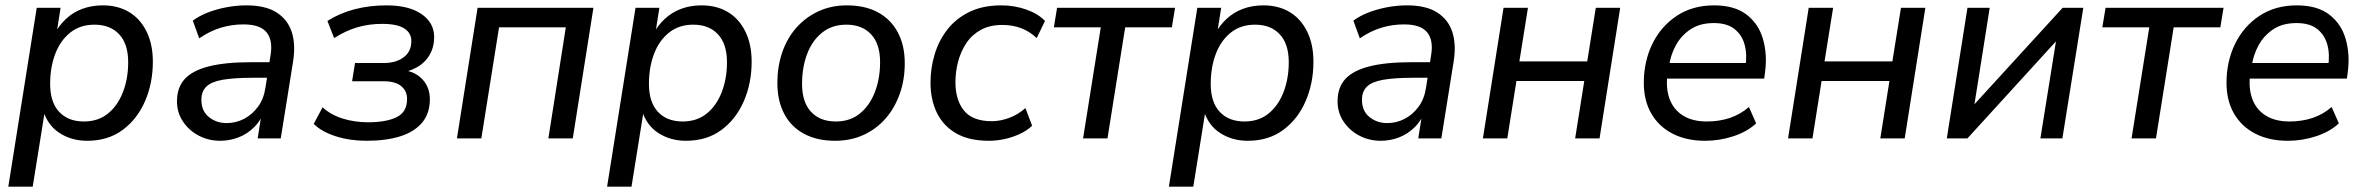

<svg xmlns="http://www.w3.org/2000/svg" viewBox="-20 -516 8821 716"><path d="M11 180 117 -487H206L190 -386H181Q199 -420 225.5 -445Q252 -470 287 -483Q322 -496 363 -496Q420 -496 461.5 -471Q503 -446 526.5 -398.5Q550 -351 550 -286Q550 -206 521 -139Q492 -72 437.5 -31.5Q383 9 305 9Q247 9 202 -20Q157 -49 140 -107H148L102 180ZM293 -63Q346 -63 382.5 -92.5Q419 -122 438.5 -172.5Q458 -223 458 -284Q458 -352 424.5 -388Q391 -424 332 -424Q279 -424 242 -394.5Q205 -365 186 -315Q167 -265 167 -203Q167 -135 200.5 -99Q234 -63 293 -63Z M801 9Q758 9 721.5 -10Q685 -29 662.5 -62.5Q640 -96 640 -138Q640 -190 669 -221.5Q698 -253 759 -268.5Q820 -284 915 -284H996L987 -226H925Q852 -226 810 -218.5Q768 -211 749.5 -193Q731 -175 731 -144Q731 -102 759 -79.5Q787 -57 825 -57Q860 -57 890.5 -73Q921 -89 942.5 -118.5Q964 -148 970 -190L989 -311Q998 -366 974 -395.5Q950 -425 888 -425Q844 -425 803 -412.5Q762 -400 723 -373L699 -439Q723 -457 755.5 -469.5Q788 -482 825 -489Q862 -496 899 -496Q970 -496 1011.5 -469.5Q1053 -443 1068 -396.5Q1083 -350 1073 -287L1027 0H941L958 -109H968Q955 -69 928.5 -42.5Q902 -16 869 -3.5Q836 9 801 9Z M1347 9Q1284 9 1231.5 -8Q1179 -25 1150 -54L1183 -116Q1213 -88 1257.5 -74Q1302 -60 1353 -60Q1420 -60 1459 -79Q1498 -98 1498 -147Q1498 -177 1476 -195Q1454 -213 1410 -213H1293L1304 -281H1411Q1457 -281 1485.5 -302.5Q1514 -324 1514 -363Q1514 -393 1487.5 -410Q1461 -427 1405 -427Q1357 -427 1313.5 -414.5Q1270 -402 1226 -374L1201 -438Q1247 -467 1302.5 -481.5Q1358 -496 1421 -496Q1505 -496 1552 -463.5Q1599 -431 1599 -378Q1599 -339 1581 -309.5Q1563 -280 1532 -263.5Q1501 -247 1462 -243L1467 -256Q1521 -254 1552 -223.5Q1583 -193 1583 -146Q1583 -93 1554 -58.5Q1525 -24 1472 -7.5Q1419 9 1347 9Z M1684 0 1761 -487H2193L2116 0H2025L2090 -414H1841L1775 0Z M2244 180 2350 -487H2439L2423 -386H2414Q2432 -420 2458.5 -445Q2485 -470 2520 -483Q2555 -496 2596 -496Q2653 -496 2694.5 -471Q2736 -446 2759.5 -398.5Q2783 -351 2783 -286Q2783 -206 2754 -139Q2725 -72 2670.5 -31.5Q2616 9 2538 9Q2480 9 2435 -20Q2390 -49 2373 -107H2381L2335 180ZM2526 -63Q2579 -63 2615.5 -92.5Q2652 -122 2671.5 -172.5Q2691 -223 2691 -284Q2691 -352 2657.5 -388Q2624 -424 2565 -424Q2512 -424 2475 -394.5Q2438 -365 2419 -315Q2400 -265 2400 -203Q2400 -135 2433.5 -99Q2467 -63 2526 -63Z M3094 9Q3027 9 2978.5 -17Q2930 -43 2904.5 -91.5Q2879 -140 2879 -206Q2879 -269 2897.5 -322Q2916 -375 2951 -414Q2986 -453 3033.5 -474.5Q3081 -496 3138 -496Q3206 -496 3254 -470Q3302 -444 3328 -395.5Q3354 -347 3354 -280Q3354 -218 3335 -165Q3316 -112 3281.5 -73Q3247 -34 3199.5 -12.5Q3152 9 3094 9ZM3097 -63Q3150 -63 3186.5 -92.5Q3223 -122 3242.5 -172.5Q3262 -223 3262 -284Q3262 -352 3228.5 -388Q3195 -424 3136 -424Q3083 -424 3046 -394.5Q3009 -365 2990 -315Q2971 -265 2971 -203Q2971 -135 3004.5 -99Q3038 -63 3097 -63Z M3668 9Q3594 9 3546 -18.5Q3498 -46 3474 -95Q3450 -144 3450 -208Q3450 -262 3465.5 -313.5Q3481 -365 3513 -406Q3545 -447 3595 -471.5Q3645 -496 3714 -496Q3763 -496 3807 -480.5Q3851 -465 3877 -438L3846 -374Q3821 -398 3789 -410.5Q3757 -423 3718 -423Q3671 -423 3637.5 -404.5Q3604 -386 3583.5 -355Q3563 -324 3553 -286.5Q3543 -249 3543 -209Q3543 -143 3575 -103.5Q3607 -64 3679 -64Q3709 -64 3742.5 -76Q3776 -88 3804 -113L3829 -47Q3810 -29 3783 -16.5Q3756 -4 3726.5 2.5Q3697 9 3668 9Z M4019 0 4085 -414H3910L3922 -487H4362L4350 -414H4176L4110 0Z M4339 180 4445 -487H4534L4518 -386H4509Q4527 -420 4553.5 -445Q4580 -470 4615 -483Q4650 -496 4691 -496Q4748 -496 4789.5 -471Q4831 -446 4854.5 -398.5Q4878 -351 4878 -286Q4878 -206 4849 -139Q4820 -72 4765.5 -31.5Q4711 9 4633 9Q4575 9 4530 -20Q4485 -49 4468 -107H4476L4430 180ZM4621 -63Q4674 -63 4710.5 -92.5Q4747 -122 4766.5 -172.5Q4786 -223 4786 -284Q4786 -352 4752.5 -388Q4719 -424 4660 -424Q4607 -424 4570 -394.5Q4533 -365 4514 -315Q4495 -265 4495 -203Q4495 -135 4528.5 -99Q4562 -63 4621 -63Z M5129 9Q5086 9 5049.5 -10Q5013 -29 4990.5 -62.5Q4968 -96 4968 -138Q4968 -190 4997 -221.5Q5026 -253 5087 -268.5Q5148 -284 5243 -284H5324L5315 -226H5253Q5180 -226 5138 -218.5Q5096 -211 5077.5 -193Q5059 -175 5059 -144Q5059 -102 5087 -79.5Q5115 -57 5153 -57Q5188 -57 5218.5 -73Q5249 -89 5270.5 -118.5Q5292 -148 5298 -190L5317 -311Q5326 -366 5302 -395.5Q5278 -425 5216 -425Q5172 -425 5131 -412.5Q5090 -400 5051 -373L5027 -439Q5051 -457 5083.5 -469.5Q5116 -482 5153 -489Q5190 -496 5227 -496Q5298 -496 5339.5 -469.5Q5381 -443 5396 -396.5Q5411 -350 5401 -287L5355 0H5269L5286 -109H5296Q5283 -69 5256.5 -42.5Q5230 -16 5197 -3.5Q5164 9 5129 9Z M5510 0 5587 -487H5678L5646 -287H5899L5931 -487H6022L5945 0H5854L5888 -214H5635L5601 0Z M6339 9Q6269 9 6217.5 -17.5Q6166 -44 6138 -92.5Q6110 -141 6110 -207Q6110 -287 6142 -352.5Q6174 -418 6233 -457Q6292 -496 6372 -496Q6449 -496 6494 -461Q6539 -426 6555 -368.5Q6571 -311 6562 -246L6559 -223H6181L6189 -281H6507L6489 -267Q6496 -313 6486 -349.5Q6476 -386 6448 -408Q6420 -430 6371 -430Q6319 -430 6284 -406.5Q6249 -383 6229.5 -347Q6210 -311 6204 -270L6199 -245Q6191 -190 6205.5 -149Q6220 -108 6255.5 -85.5Q6291 -63 6345 -63Q6391 -63 6430.5 -76Q6470 -89 6502 -117L6529 -56Q6496 -25 6444.5 -8Q6393 9 6339 9Z M6648 0 6725 -487H6816L6784 -287H7037L7069 -487H7160L7083 0H6992L7026 -214H6773L6739 0Z M7240 0 7317 -487H7400L7337 -89H7308L7672 -487H7749L7671 0H7589L7653 -399H7681L7317 0Z M7929 0 7995 -414H7820L7832 -487H8272L8260 -414H8086L8020 0Z M8512 9Q8442 9 8390.5 -17.5Q8339 -44 8311 -92.5Q8283 -141 8283 -207Q8283 -287 8315 -352.5Q8347 -418 8406 -457Q8465 -496 8545 -496Q8622 -496 8667 -461Q8712 -426 8728 -368.5Q8744 -311 8735 -246L8732 -223H8354L8362 -281H8680L8662 -267Q8669 -313 8659 -349.5Q8649 -386 8621 -408Q8593 -430 8544 -430Q8492 -430 8457 -406.5Q8422 -383 8402.5 -347Q8383 -311 8377 -270L8372 -245Q8364 -190 8378.5 -149Q8393 -108 8428.5 -85.5Q8464 -63 8518 -63Q8564 -63 8603.5 -76Q8643 -89 8675 -117L8702 -56Q8669 -25 8617.5 -8Q8566 9 8512 9Z"/></svg>

Font: Nunito Sans 12pt Medium
Style: Italic
Weight: 500
Italic angle: -9°
Designer: Vernon Adams
Foundry: Vernon Adams
Version: Version 3.101;gftools[0.9.27]